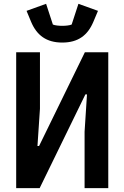

<svg xmlns="http://www.w3.org/2000/svg" viewBox="-20 -967 640 987"><path d="M63.2 0H183.9L419 -481.9H427.2L414.8 -289.8V0H536.6V-698.2H416.2L180.8 -216.3H172.6L185.4 -408V-698.2H63.2ZM116.5 -911.2 139.6 -855.5C169 -785.2 218.8 -748.2 300.1 -748.2C381.4 -748.2 430.8 -785.2 460.2 -855.5L483.7 -911.2L383.2 -947.4L348.4 -840.9C338.4 -836.3 316.8 -834.2 300.1 -834.2C283.4 -834.2 261.7 -836.3 251.8 -840.9L217 -947.4Z"/></svg>

Font: Margiela Mono SemiBold
Style: Regular
Weight: 600
Designer: Mike Abbink, Paul van der Laan, Pieter van Rosmalen
Foundry: Bold Monday
Version: Version 2.003 2021